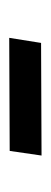

<svg xmlns="http://www.w3.org/2000/svg" viewBox="133 -466 110 416"><g transform="rotate(-90 188.0 -258.0)"><path d="M314 -293 69 -292 59 -223 303 -224Z"/></g></svg>

Font: United Sans
Style: Italic
Weight: 400
Italic angle: -8°
Designer: Pablo Impallari, Rodrigo Fuenzalida (Modified by Dan O. Williams)
Version: Version 1.000;PS 001.000;hotconv 1.0.88;makeotf.lib2.5.64775